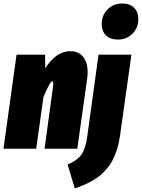

<svg xmlns="http://www.w3.org/2000/svg" viewBox="-32 -845 806 1091"><path d="M638.2 -620.1Q594.2 -620.1 570.1 -644Q545.9 -668 545.9 -708Q545.9 -758.3 579.3 -791.7Q612.8 -825.2 662.1 -825.2Q706.1 -825.2 730 -801Q753.9 -776.9 753.9 -736.8Q753.9 -686.5 720.7 -653.3Q687.5 -620.1 638.2 -620.1ZM367.2 -554.2Q421.9 -554.2 447.8 -511.5Q473.6 -468.8 462.9 -395L407.2 0H221.2L270 -357.9Q272.9 -382.8 265.1 -382.8Q258.3 -382.8 248 -364.5Q237.8 -346.2 214.8 -293.9L173.8 0H-12.2L62 -534.2H224.1L225.1 -457Q287.6 -554.2 367.2 -554.2ZM393.1 226.1 352.1 89.8Q403.8 68.8 428.5 36.4Q453.1 3.9 462.9 -63L527.8 -534.2H714.8L649.9 -73.2Q644 -31.2 632.6 4.4Q621.1 40 606.9 66.7Q592.8 93.3 573 116Q553.2 138.7 534.2 154.1Q515.1 169.4 489.5 183.6Q463.9 197.8 442.6 206.8Q421.4 215.8 393.1 226.1Z"/></svg>

Font: Fira Sans Compressed Heavy
Style: Italic
Weight: 900
Width: 3
Italic angle: -8°
Designer: Carrois Corporate & Edenspiekermann AG
Foundry: Carrois Corporate GbR & Edenspiekermann AG
Version: Version 4.203;PS 004.203;hotconv 1.0.88;makeotf.lib2.5.64775